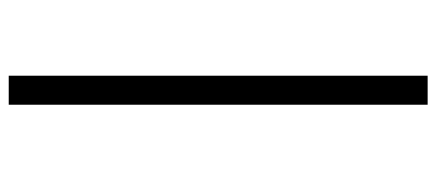

<svg xmlns="http://www.w3.org/2000/svg" viewBox="-300 -609 1000 440"><g transform="rotate(-90 200.0 -389.0)"><path d="M180 -869H246.5V91H180Z"/></g></svg>

Font: Merriweather 60pt
Style: Italic
Weight: 400
Italic angle: -7.8°
Version: Version 2.101